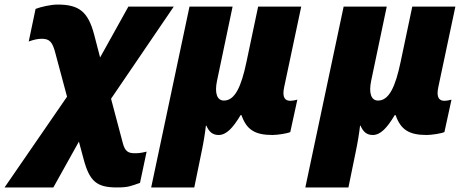

<svg xmlns="http://www.w3.org/2000/svg" viewBox="-93 -582 2075 842"><path d="M-73 240H141L253 39L274 117C300 214 332 240 419 240C471 240 480 234 521 220L550 83C522 90 509 90 497 90C468 90 455 80 446 47L394 -149L669 -553H470L346 -330L320 -430C293 -532 253 -562 159 -562C131 -562 86 -552 63 -543L33 -400C55 -408 73 -412 90 -412C125 -412 137 -397 149 -352L201 -158Z M570 240H759L791 84C799 47 807 -3 810 -31H812C824 -3 840 10 866 10C899 10 928 -20 962 -77H966C988 -14 1024 10 1102 10C1124 10 1169 3 1180 -3L1211 -145C1205 -143 1189 -140 1180 -140C1159 -140 1143 -152 1153 -199L1228 -553H1039L988 -311C965 -201 937 -141 889 -141C859 -141 847 -173 859 -229L927 -553H738Z M1246 240H1435L1467 84C1475 47 1483 -3 1486 -31H1488C1500 -3 1516 10 1542 10C1575 10 1604 -20 1638 -77H1642C1664 -14 1700 10 1778 10C1800 10 1845 3 1856 -3L1887 -145C1881 -143 1865 -140 1856 -140C1835 -140 1819 -152 1829 -199L1904 -553H1715L1664 -311C1641 -201 1613 -141 1565 -141C1535 -141 1523 -173 1535 -229L1603 -553H1414Z"/></svg>

Font: Noto Sans Black
Style: Italic
Weight: 900
Italic angle: -12°
Designer: Monotype Design Team
Foundry: Monotype Imaging Inc.
Version: Version 2.013